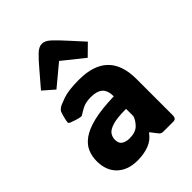

<svg xmlns="http://www.w3.org/2000/svg" viewBox="-228 -897 1020 1020"><g transform="rotate(-45 281.5 -387.5)"><path d="M195.3 12.2Q123.5 12.2 81.3 -28.1Q39.1 -68.4 39.1 -139.2Q39.1 -175.8 52.5 -207.3Q65.9 -238.8 99.4 -262.9Q132.8 -287.1 193.1 -301.8Q253.4 -316.4 347.2 -318.8Q347.2 -363.3 325 -382.8Q302.7 -402.3 258.3 -402.3Q218.3 -402.3 192.9 -388.7Q167.5 -375 161.1 -370.1Q154.3 -364.3 144.5 -365.7Q131.3 -367.7 116.5 -372.6Q101.6 -377.4 84.5 -383.8Q82 -384.8 79.1 -387Q76.2 -389.2 75.7 -393.6Q75.7 -396 76.2 -399.7Q76.7 -403.3 78.6 -413.1Q80.6 -422.9 84.5 -437.3Q88.4 -451.7 91.8 -459.5Q96.2 -467.8 106.4 -475.1Q114.7 -481.9 156.7 -497.1Q198.7 -512.2 278.3 -512.2Q497.6 -512.2 497.6 -298.8V-22.5Q497.6 -13.2 492.4 -6.6Q487.3 0 475.1 0H401.9Q394 0 387.9 -2.2Q381.8 -4.4 376.5 -10.7L346.2 -49.8H342.8Q320.3 -17.1 282.5 -2.4Q244.6 12.2 195.3 12.2ZM249 -101.1Q293.9 -101.1 316.9 -124Q339.8 -147 346.2 -171.4V-225.6Q278.3 -225.6 244.4 -215.1Q210.4 -204.6 199.2 -187.7Q188 -170.9 188 -151.4Q188 -123 205.6 -112.1Q223.1 -101.1 249 -101.1ZM157.2 -559.6 95.2 -613.8 167.5 -698.2Q205.1 -742.7 228.5 -764.6Q252 -786.6 274.4 -786.6Q296.9 -786.6 321.5 -764.2Q346.2 -741.7 386.2 -697.3L455.1 -621.6L394 -561.5L274.4 -657.2Z"/></g></svg>

Font: ADLaM Display
Style: Regular
Weight: 400
Designer: Mark Jamra, Neil Patel, Concept: Andrew Footit
Foundry: Microsoft
Version: Version 2.000; ttfautohint (v1.8.4.7-5d5b);gftools[0.9.28]